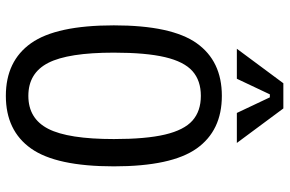

<svg xmlns="http://www.w3.org/2000/svg" viewBox="-182 -772 965 640"><g transform="rotate(90 300.0 -452.5)"><path d="M300 -640Q249 -640 217.5 -612Q186 -584 171 -520.5Q156 -457 156 -350Q156 -198 190 -131.5Q224 -65 300 -65Q376 -65 410 -131.5Q444 -198 444 -350Q444 -457 429 -520.5Q414 -584 382.5 -612Q351 -640 300 -640ZM300 -710Q416 -710 475.5 -626Q535 -542 535 -350Q535 -158 475.5 -74Q416 10 300 10Q184 10 124.5 -74Q65 -158 65 -350Q65 -542 124.5 -626Q184 -710 300 -710ZM305 -870H295L243 -760H143L258 -915H342L457 -760H357Z"/></g></svg>

Font: Sligoil Micro
Style: Regular
Weight: 400
Designer: Ariel Martín Pérez
Foundry: Igor Stepanchenko
Version: Version 1.001